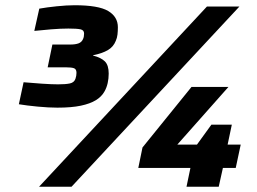

<svg xmlns="http://www.w3.org/2000/svg" viewBox="-20 -713 983 733"><path d="M199 -302Q166 -302 124 -306Q82 -310 52 -315L70 -399Q103 -396 140.5 -393.5Q178 -391 202 -391Q231 -391 247 -394.5Q263 -398 268 -412Q270 -418 271 -423.5Q272 -429 272 -435Q272 -449 262.5 -452.5Q253 -456 231 -456H162L180 -543H249Q268 -543 280 -547.5Q292 -552 297 -564Q299 -568 300 -573.5Q301 -579 301 -585Q301 -598 287.5 -601Q274 -604 241 -604Q212 -604 175 -601Q138 -598 111 -595L130 -680Q158 -685 196.5 -689Q235 -693 265 -693Q356 -693 393 -671Q430 -649 430 -609Q430 -594 428.5 -581Q427 -568 422 -557Q413 -534 391.5 -521.5Q370 -509 335 -502V-501Q366 -493 380.5 -478.5Q395 -464 395 -432Q395 -413 391 -395.5Q387 -378 379 -364Q368 -344 346 -330.5Q324 -317 288.5 -309.5Q253 -302 199 -302ZM129 0 770 -688H894L253 0ZM692 0 707 -72H508L524 -150L711 -381H852L657 -161H732L787 -237H865L849 -161H899L880 -72H831L815 0Z"/></svg>

Font: Saira Expanded ExtraBold
Style: Italic
Weight: 800
Width: 7
Italic angle: -12°
Designer: Hector Gatti with collaboration of the Omnibus-Type team
Foundry: Omnibus-Type
Version: Version 1.101